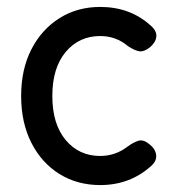

<svg xmlns="http://www.w3.org/2000/svg" viewBox="-20 -523 528 554"><path d="M269 11Q203 11 151.5 -21Q100 -53 70.5 -111Q41 -169 41 -246Q41 -323 70.5 -380.5Q100 -438 151.5 -470.5Q203 -503 269 -503Q355 -503 414 -450Q433 -434 431 -417Q429 -400 412 -386Q395 -373 382 -375Q369 -377 349 -390Q315 -419 269 -419Q208 -419 169.5 -373Q131 -327 131 -246Q131 -165 169.5 -119Q208 -73 269 -73Q313 -73 348 -100Q366 -113 380 -117Q394 -121 411 -107Q428 -94 430.5 -76.5Q433 -59 416 -44Q355 11 269 11Z"/></svg>

Font: Zen Maru Gothic Medium
Style: Regular
Weight: 500
Designer: Yoshimichi Ohira
Foundry: Positype
Version: Version 1.001